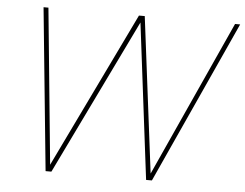

<svg xmlns="http://www.w3.org/2000/svg" viewBox="-50 -762 1053 824"><g transform="rotate(5 476.0 -350.0)"><path d="M175 0 105 -700H126L192 -29L516 -700H541L625 -29L930 -700H952L633 0H608L525 -671L200 0Z"/></g></svg>

Font: DM Sans 12pt Thin
Style: Italic
Weight: 250
Italic angle: -10°
Version: Version 4.004;gftools[0.9.30]